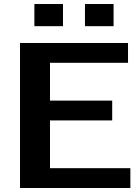

<svg xmlns="http://www.w3.org/2000/svg" viewBox="-20 -940 699 960"><path d="M547.9 -809.1H404.8V-919.9H547.9ZM294.9 -809.1H151.9V-919.9H294.9ZM631.8 0H80.1V-725.1H620.1V-626H230V-437H541V-337.9H230V-99.1H631.8Z"/></svg>

Font: Aurulent Sans
Style: Bold
Weight: 700
Version: Version 2007.05.04